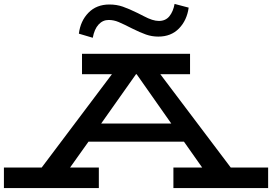

<svg xmlns="http://www.w3.org/2000/svg" viewBox="-30 -961 1390 981"><path d="M1340 -105V0H856V-105H1003L910 -237H422L328 -105H475V0H-10V-105H183L542 -582H389V-686H941V-582H789L1149 -105ZM845 -330 668 -582H665L487 -330ZM646 -815Q601 -838 576 -848.5Q551 -859 525 -859Q495 -859 473.5 -835.5Q452 -812 444 -768L373 -789Q381 -854 422 -896Q463 -938 529 -938Q566 -938 597.5 -927Q629 -916 674 -894Q681 -891 704.5 -878.5Q728 -866 747 -860Q766 -854 782 -854Q816 -854 835.5 -878Q855 -902 862 -941L934 -922Q925 -857 884.5 -815.5Q844 -774 779 -774Q746 -774 716 -784.5Q686 -795 646 -815Z"/></svg>

Font: BioRhyme Expanded
Style: Bold
Weight: 700
Width: 7
Designer: Aoife Mooney
Foundry: Aoife Mooney Type
Version: Version 1.000